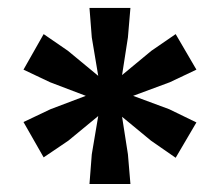

<svg xmlns="http://www.w3.org/2000/svg" viewBox="-20 -745 552 483"><path d="M205.1 -725.1H308.1L301.8 -650.9L287.1 -556.2L360.8 -617.2L421.9 -659.2L474.1 -569.8L407.2 -538.1L314.9 -503.9L405.8 -470.2L474.1 -437L421.9 -348.1L359.9 -391.1L287.1 -451.2L301.8 -356.9L308.1 -282.2H205.1L210.9 -356.9L227.1 -453.1L151.9 -391.1L89.8 -349.1L39.1 -438L106.9 -470.2L195.8 -503.9L106 -538.1L39.1 -569.8L89.8 -659.2L150.9 -617.2L227.1 -554.2L210.9 -650.9Z"/></svg>

Font: TASA Orbiter Text SemiBold
Style: Regular
Weight: 600
Designer: Weizhong Zhang
Version: Version 1.000;Glyphs 3.1.2 (3151)